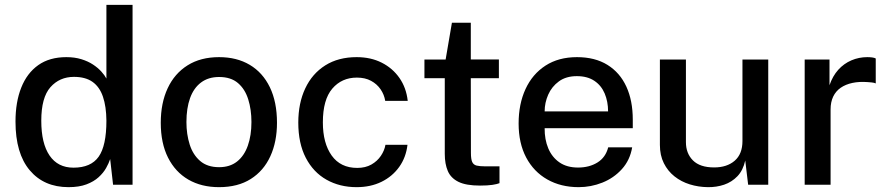

<svg xmlns="http://www.w3.org/2000/svg" viewBox="-20 -763 3668 793"><path d="M263 10Q161.5 10 102.8 -59.8Q44 -129.5 44 -261Q44 -341.5 67.8 -401.2Q91.5 -461 138 -494Q184.5 -527 254 -527Q288.5 -527 316 -518.5Q343.5 -510 364 -496.5Q384.5 -483 398.5 -467.5Q412.5 -452 419.5 -438.5V-743H527.5V0H447L435 -106Q429.5 -89 418.2 -69Q407 -49 387.2 -31Q367.5 -13 337 -1.5Q306.5 10 263 10ZM283.5 -70.5Q355.5 -70.5 387.5 -115.8Q419.5 -161 419.5 -264.5Q419 -323 405.2 -363.5Q391.5 -404 362.2 -424.8Q333 -445.5 285.5 -445.5Q226 -445.5 188.2 -402.8Q150.5 -360 150.5 -264.5Q150.5 -170.5 184.8 -120.5Q219 -70.5 283.5 -70.5Z M884.5 10Q812 10 758 -21.2Q704 -52.5 674 -112Q644 -171.5 644 -256Q644 -337.5 672.5 -398.5Q701 -459.5 754.8 -493.2Q808.5 -527 885 -527Q958 -527 1011.5 -495.2Q1065 -463.5 1094.5 -402.8Q1124 -342 1124 -256Q1124 -177.5 1096.5 -117.5Q1069 -57.5 1015.8 -23.8Q962.5 10 884.5 10ZM885 -72.5Q929.5 -72.5 959 -95.8Q988.5 -119 1003.5 -161.2Q1018.5 -203.5 1018.5 -259Q1018.5 -310.5 1005.2 -352.8Q992 -395 962.8 -420Q933.5 -445 885 -445Q840.5 -445 810.2 -422.2Q780 -399.5 765 -357.8Q750 -316 750 -259Q750 -208.5 763.5 -166Q777 -123.5 806.8 -98Q836.5 -72.5 885 -72.5Z M1453 10Q1383 10 1328.5 -20.8Q1274 -51.5 1243 -111.2Q1212 -171 1212 -256.5Q1212 -337 1240.8 -398Q1269.5 -459 1323.5 -493Q1377.5 -527 1453 -527Q1511.5 -527 1556.5 -504.2Q1601.5 -481.5 1629.8 -441Q1658 -400.5 1664 -346.5H1571Q1567 -372 1552 -394Q1537 -416 1512.5 -429.2Q1488 -442.5 1454 -442.5Q1391.5 -442.5 1352.5 -397Q1313.5 -351.5 1313.5 -257.5Q1313.5 -171.5 1350 -120.5Q1386.5 -69.5 1455.5 -69.5Q1489.5 -69.5 1514 -83.5Q1538.5 -97.5 1553.2 -119.5Q1568 -141.5 1572 -165H1663Q1657 -113 1628.8 -73.5Q1600.5 -34 1555.5 -12Q1510.5 10 1453 10Z M1962.5 3.5Q1905 3.5 1873.5 -12Q1842 -27.5 1829.5 -56.8Q1817 -86 1817 -127.5V-440H1733V-517H1820.5L1846.5 -669H1924.5V-517.5H2040.5V-440H1924.5L1925 -131.5Q1925 -106 1930.2 -94.2Q1935.5 -82.5 1948.2 -79.2Q1961 -76 1983 -76H2043V-6.5Q2033.5 -2.5 2013.8 0.5Q1994 3.5 1962.5 3.5Z M2370 10Q2296.5 10 2240.5 -21.8Q2184.5 -53.5 2153.2 -112.5Q2122 -171.5 2122 -253Q2122 -333.5 2150.5 -395.2Q2179 -457 2233 -492Q2287 -527 2363 -527Q2437.5 -527 2489 -495Q2540.5 -463 2567 -405.2Q2593.5 -347.5 2593.5 -269V-233.5H2229.5Q2229 -187 2244.5 -150.2Q2260 -113.5 2290.8 -92.2Q2321.5 -71 2367.5 -71Q2414 -71 2447.8 -92Q2481.5 -113 2492 -154.5H2591Q2582 -101.5 2548.5 -64.5Q2515 -27.5 2468 -8.8Q2421 10 2370 10ZM2229.5 -303H2491.5Q2491.5 -343.5 2477.5 -376.8Q2463.5 -410 2434.8 -429.2Q2406 -448.5 2362.5 -448.5Q2318 -448.5 2288.5 -427Q2259 -405.5 2244.2 -372Q2229.5 -338.5 2229.5 -303Z M2903.5 10Q2864.5 9.5 2829 -1.5Q2793.5 -12.5 2765.8 -34.5Q2738 -56.5 2721.8 -89Q2705.5 -121.5 2705.5 -164.5V-517H2813V-176Q2813 -129.5 2842 -100.5Q2871 -71.5 2929.5 -71.5Q2982.5 -71.5 3014.5 -99.2Q3046.5 -127 3046.5 -180.5V-517H3153V0H3070L3058 -100Q3049 -59.5 3025.8 -35.2Q3002.5 -11 2970.8 -0.2Q2939 10.5 2903.5 10Z M3303.5 0V-517H3406V-411Q3419 -449 3442.2 -474.8Q3465.5 -500.5 3496.5 -513.8Q3527.5 -527 3562 -527Q3572.5 -527 3582 -525.8Q3591.5 -524.5 3597 -521.5V-418.5Q3590.5 -421.5 3580.2 -422.5Q3570 -423.5 3562.5 -424Q3528.5 -426.5 3500.5 -420.5Q3472.5 -414.5 3452.2 -400.5Q3432 -386.5 3421.2 -364Q3410.5 -341.5 3410.5 -311V0Z"/></svg>

Font: Public Sans Thin Medium
Style: Regular
Weight: 500
Version: Version 2.001